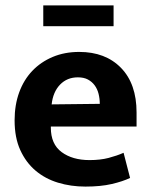

<svg xmlns="http://www.w3.org/2000/svg" viewBox="-20 -679 559 710"><path d="M485 -211H168V-207Q168 -146 208 -116.5Q248 -87 311 -87Q351 -87 381.5 -95Q412 -103 437 -114L461 -21Q434 -8 393 1.5Q352 11 296 11Q242 11 194.5 -3.5Q147 -18 111.5 -48Q76 -78 55 -124Q34 -170 34 -234Q34 -291 51 -337.5Q68 -384 99.5 -417Q131 -450 175 -468.5Q219 -487 273 -487Q370 -487 427.5 -428Q485 -369 485 -263ZM349 -295Q349 -314 344.5 -332Q340 -350 330 -363.5Q320 -377 305 -385Q290 -393 268 -393Q228 -393 202 -366Q176 -339 171 -293ZM400 -659V-582H140V-659Z"/></svg>

Font: Mukta Mahee
Style: Bold
Weight: 700
Designer: Shuchita Grover, Noopur Datye, Girish Dalvi, Yashodeep Gholap
Foundry: Ek Type
Version: Version 2.538;PS 1.000;hotconv 16.6.51;makeotf.lib2.5.65220;